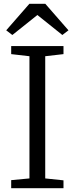

<svg xmlns="http://www.w3.org/2000/svg" viewBox="-20 -984 390 1004"><path d="M134 -51V-690L38.5 -701V-743H312V-701L216.5 -690V-51L312 -41V0H38.5V-42ZM44.5 -801 12.5 -825.5 133.5 -964H217L338 -825.5L306 -801L175.5 -905.5Z"/></svg>

Font: Merriweather 24pt Light
Style: Regular
Weight: 300
Designer: Eben Sorkin
Foundry: Eben Sorkin
Version: Version 2.100